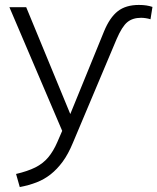

<svg xmlns="http://www.w3.org/2000/svg" viewBox="-20 -530 637 777"><path d="M60 227 45 174Q92 163 123 147.5Q154 132 175 107Q196 82 212 45L238 -15L237 12L18 -501H86L277 -38H252L401 -403Q424 -459 456.5 -484.5Q489 -510 542 -510Q559 -510 572 -508Q585 -506 597 -502L589 -452Q580 -455 569.5 -456.5Q559 -458 551 -458Q517 -458 495.5 -440.5Q474 -423 452 -372L275 48Q256 94 233.5 124.5Q211 155 185 175.5Q159 196 128 208Q97 220 60 227Z"/></svg>

Font: Mulish ExtraLight Light
Style: Regular
Weight: 300
Version: Version 3.603